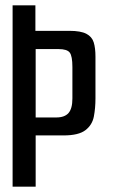

<svg xmlns="http://www.w3.org/2000/svg" viewBox="-20 -696 423 716"><path d="M27 -676H112V-581H239Q281 -581 302 -570Q323 -559 329.5 -538Q336 -517 336 -485V-329Q336 -293 330 -261.5Q324 -230 298.5 -210.5Q273 -191 217 -191H113V0H27ZM190 -258Q221 -258 235.5 -274.5Q250 -291 250 -329V-446Q250 -487 240 -500Q230 -513 198 -513H113V-258Z"/></svg>

Font: Smooch Sans SemiBold
Style: Bold
Weight: 600
Designer: Robert E. Leuschke
Foundry: Robert E. Leuschke
Version: Version 1.010; ttfautohint (v1.8.3)